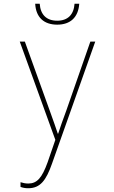

<svg xmlns="http://www.w3.org/2000/svg" viewBox="-20 -749 603 1020"><path d="M284 -618C354 -618 396 -657 401 -729H376C372 -671 340 -639 284 -639C227 -639 195 -671 191 -729H167C171 -656 214 -618 284 -618ZM130 251C194 251 225 209 256 121L486 -528H460L332 -161C312 -106 301 -77 289 -39H287C276 -72 267 -98 245 -159L112 -528H85L274 -6L233 113C203 196 177 226 130 226C115 226 102 223 89 219V244C103 249 115 251 130 251Z"/></svg>

Font: Noto Sans Mono SemiCondensed Thin
Style: Regular
Weight: 100
Width: 4
Designer: Monotype Design Team
Foundry: Monotype Imaging Inc.
Version: Version 2.014